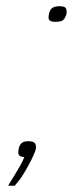

<svg xmlns="http://www.w3.org/2000/svg" viewBox="-20 -497 264 616"><path d="M193 -451Q189 -439 183 -433Q177 -427 158 -427Q142 -427 138 -433Q134 -439 137 -451Q139 -464 146.5 -470.5Q154 -477 170 -477Q188 -477 191.5 -470.5Q195 -464 193 -451ZM95 -19Q92 -7 81 15Q70 37 57 58.5Q44 80 31 94Q30 97 27 99Q26 99 19 99Q12 99 7 99Q7 97 8 95.5Q9 94 10 92Q16 82 25.5 67Q35 52 44 36Q53 20 58 7Q44 6 40.5 0Q37 -6 40 -19Q42 -31 49 -37.5Q56 -44 71 -44Q86 -44 91.5 -38Q97 -32 95 -19Z"/></svg>

Font: Glory ExtraLight
Style: Italic
Weight: 250
Italic angle: -12°
Version: Version 1.011